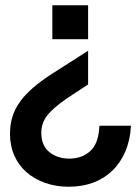

<svg xmlns="http://www.w3.org/2000/svg" viewBox="-20 -520 518 730"><path d="M315 -371H179V-500H315ZM18 -12Q18 -47 27.5 -77Q37 -107 57 -134.5Q77 -162 107 -187.5Q137 -213 177 -239L315 -327V-199L236 -147Q182 -110 159.5 -81Q137 -52 137 -15Q137 33 167.5 58Q198 83 244 83Q291 83 323 54.5Q355 26 358 -42H478Q475 13 456.5 56Q438 99 407 129Q376 159 334 174.5Q292 190 241 190Q193 190 152 175.5Q111 161 81 135Q51 109 34.5 71.5Q18 34 18 -12Z"/></svg>

Font: CyStack Display SemiBold
Style: Regular
Weight: 600
Designer: Weizhong Zhang
Foundry: 本地遙控
Version: Version 1.000;Glyphs 3.1.2 (3151)